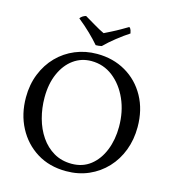

<svg xmlns="http://www.w3.org/2000/svg" viewBox="-127 -985 985 1098"><g transform="rotate(15 365.5 -436.0)"><path d="M365 9Q266 9 192 -37Q118 -83 76.5 -162Q35 -241 35 -340Q35 -416 60.5 -479.5Q86 -543 131 -589Q176 -635 236 -660Q296 -685 365 -685Q460 -685 535 -641.5Q610 -598 653 -520Q696 -442 696 -340Q696 -266 672 -202.5Q648 -139 603.5 -91.5Q559 -44 498.5 -17.5Q438 9 365 9ZM385 -40Q450 -40 496.5 -76.5Q543 -113 568 -175.5Q593 -238 593 -314Q593 -404 560.5 -477Q528 -550 472 -593.5Q416 -637 344 -637Q285 -637 238.5 -603.5Q192 -570 165 -509Q138 -448 138 -367Q138 -304 154 -245Q170 -186 201.5 -140Q233 -94 279 -67Q325 -40 385 -40ZM343 -731Q319 -759 286 -791Q253 -823 213 -855Q218 -863 227 -869Q236 -875 247 -878Q275 -862 308 -842Q341 -822 369 -809Q383 -816 409 -829Q435 -842 461 -857Q487 -872 502 -881Q510 -876 513.5 -865Q517 -854 518 -847Q484 -825 446 -795Q408 -765 378 -735Q370 -733 360.5 -732Q351 -731 343 -731Z"/></g></svg>

Font: Vollkorn
Style: Regular
Weight: 400
Designer: Friedrich Althausen
Foundry: Friedrich Althausen
Version: Version 4.104